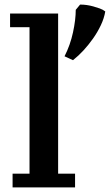

<svg xmlns="http://www.w3.org/2000/svg" viewBox="-20 -814 480 839"><path d="M308 5H35V-55H109V-695H24V-755H234V-55H308ZM262 -568Q287 -617 299 -672.5Q311 -728 311 -771L330 -794Q345 -794 359 -792Q373 -790 387.5 -786Q402 -782 416 -777Q430 -772 440 -764Q435 -734 420.5 -703.5Q406 -673 386.5 -645.5Q367 -618 345.5 -594.5Q324 -571 299 -551Z"/></svg>

Font: PT Serif Caption
Style: Semibold
Weight: 600
Designer: A.Korolkova, O.Umpeleva, V.Yefimov
Foundry: ParaType Ltd
Version: Version 1.00;May 2, 2020;FontCreator 12.0.0.2544 64-bit